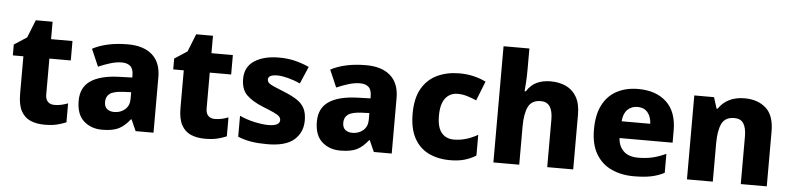

<svg xmlns="http://www.w3.org/2000/svg" viewBox="-46 -1001 5150 1251"><g transform="rotate(5 2529.5 -375.0)"><path d="M322 -124Q346 -124 367.5 -129Q389 -134 410 -142V-18Q382 -6 349 2Q316 10 269 10Q217 10 177.5 -6.5Q138 -23 115.5 -63.5Q93 -104 93 -177V-422H24V-493L107 -547L153 -663H263V-549H403V-422H263V-187Q263 -156 278.5 -140Q294 -124 322 -124Z M765 -559Q868 -559 924.5 -509Q981 -459 981 -363V0H864L831 -74H827Q792 -29 753 -9.5Q714 10 645 10Q573 10 525 -33Q477 -76 477 -165Q477 -252 539 -295Q601 -338 721 -343L812 -346V-359Q812 -402 792 -420Q772 -438 736 -438Q701 -438 661.5 -426Q622 -414 583 -397L534 -510Q579 -534 637 -546.5Q695 -559 765 -559ZM762 -248Q699 -245 674 -226.5Q649 -208 649 -173Q649 -141 667 -126.5Q685 -112 714 -112Q755 -112 784 -137Q813 -162 813 -206V-250Z M1371 -124Q1395 -124 1416.5 -129Q1438 -134 1459 -142V-18Q1431 -6 1398 2Q1365 10 1318 10Q1266 10 1226.5 -6.5Q1187 -23 1164.5 -63.5Q1142 -104 1142 -177V-422H1073V-493L1156 -547L1202 -663H1312V-549H1452V-422H1312V-187Q1312 -156 1327.5 -140Q1343 -124 1371 -124Z M1956 -165Q1956 -87 1901 -38.5Q1846 10 1726 10Q1668 10 1622.5 3Q1577 -4 1533 -22V-159Q1581 -137 1633 -126Q1685 -115 1720 -115Q1760 -115 1778 -125Q1796 -135 1796 -153Q1796 -167 1785.5 -177.5Q1775 -188 1749 -200Q1723 -212 1675 -231Q1604 -260 1568 -296.5Q1532 -333 1532 -401Q1532 -479 1593 -519Q1654 -559 1754 -559Q1808 -559 1855 -548Q1902 -537 1951 -515L1903 -403Q1863 -421 1822 -431.5Q1781 -442 1754 -442Q1693 -442 1693 -411Q1693 -398 1702.5 -388.5Q1712 -379 1737.5 -368Q1763 -357 1810 -338Q1859 -318 1891.5 -296.5Q1924 -275 1940 -244Q1956 -213 1956 -165Z M2323 -559Q2426 -559 2482.5 -509Q2539 -459 2539 -363V0H2422L2389 -74H2385Q2350 -29 2311 -9.5Q2272 10 2203 10Q2131 10 2083 -33Q2035 -76 2035 -165Q2035 -252 2097 -295Q2159 -338 2279 -343L2370 -346V-359Q2370 -402 2350 -420Q2330 -438 2294 -438Q2259 -438 2219.5 -426Q2180 -414 2141 -397L2092 -510Q2137 -534 2195 -546.5Q2253 -559 2323 -559ZM2320 -248Q2257 -245 2232 -226.5Q2207 -208 2207 -173Q2207 -141 2225 -126.5Q2243 -112 2272 -112Q2313 -112 2342 -137Q2371 -162 2371 -206V-250Z M2921 10Q2840 10 2779.5 -20Q2719 -50 2685.5 -112Q2652 -174 2652 -272Q2652 -372 2688.5 -435.5Q2725 -499 2789 -529Q2853 -559 2934 -559Q2983 -559 3027 -548.5Q3071 -538 3107 -520L3057 -393Q3025 -407 2995 -416Q2965 -425 2934 -425Q2883 -425 2853.5 -387Q2824 -349 2824 -273Q2824 -196 2853.5 -161Q2883 -126 2934 -126Q2975 -126 3015 -138Q3055 -150 3090 -171V-35Q3057 -14 3016.5 -2Q2976 10 2921 10Z M3373 -628Q3373 -575 3370.5 -538Q3368 -501 3366 -480H3374Q3401 -523 3440.5 -541Q3480 -559 3530 -559Q3586 -559 3630.5 -538.5Q3675 -518 3700.5 -473.5Q3726 -429 3726 -358V0H3556V-311Q3556 -425 3478 -425Q3418 -425 3395.5 -379.5Q3373 -334 3373 -250V0H3204V-760H3373Z M4103 -559Q4220 -559 4288 -495.5Q4356 -432 4356 -309V-230H4009Q4012 -177 4045 -145Q4078 -113 4141 -113Q4192 -113 4234.5 -123Q4277 -133 4322 -154V-30Q4282 -9 4236 0.5Q4190 10 4122 10Q4040 10 3975.5 -20Q3911 -50 3874.5 -112.5Q3838 -175 3838 -271Q3838 -368 3871 -432Q3904 -496 3964 -527.5Q4024 -559 4103 -559ZM4108 -442Q4069 -442 4043 -416.5Q4017 -391 4013 -340H4200Q4199 -383 4176 -412.5Q4153 -442 4108 -442Z M4798 -559Q4885 -559 4938.5 -511.5Q4992 -464 4992 -358V0H4822V-311Q4822 -367 4803.5 -396Q4785 -425 4744 -425Q4683 -425 4661 -379.5Q4639 -334 4639 -250V0H4470V-549H4599L4622 -476H4629Q4655 -516 4698 -537.5Q4741 -559 4798 -559Z"/></g></svg>

Font: Noto Sans Lao Looped ExtraBold
Style: Regular
Weight: 800
Designer: Mark Frömberg, Ben Mitchell
Foundry: The Fontpad Ltd
Version: Version 1.002; ttfautohint (v1.8.4.7-5d5b)